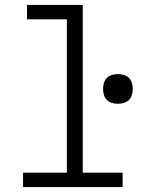

<svg xmlns="http://www.w3.org/2000/svg" viewBox="-20 -755 640 775"><path d="M73 0V-58H250V-677H89V-735H314V-58H475V0ZM456 -336Q444 -336 432 -339.5Q420 -343 411.5 -351.5Q403 -360 399.5 -372Q396 -384 396 -396Q396 -408 399.5 -420Q403 -432 411.5 -440.5Q420 -449 432 -452.5Q444 -456 456 -456Q468 -456 480 -452.5Q492 -449 500.5 -440.5Q509 -432 512.5 -420Q516 -408 516 -396Q516 -384 512.5 -372Q509 -360 500.5 -351.5Q492 -343 480 -339.5Q468 -336 456 -336Z"/></svg>

Font: Iosevka Curly Light Extended
Style: Regular
Weight: 300
Width: 7
Monospace: yes
Designer: Belleve Invis
Foundry: Belleve Invis
Version: Version 11.1.0; ttfautohint (v1.8.3)